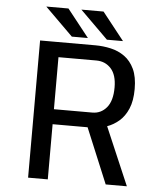

<svg xmlns="http://www.w3.org/2000/svg" viewBox="-58 -925 827 976"><g transform="rotate(5 355.0 -437.0)"><path d="M518 0 401 -281.5H222.5V0H122V-700H404Q444 -700 483 -691.2Q522 -682.5 553.5 -660Q585 -637.5 603.8 -597.8Q622.5 -558 622.5 -496Q622.5 -435.5 605.2 -395.2Q588 -355 560 -331Q532 -307 499.5 -295.5L626 0ZM222.5 -623.5V-358H418.5Q462.5 -358 491.2 -392.2Q520 -426.5 520 -495Q520 -559 490.8 -591.2Q461.5 -623.5 415.5 -623.5ZM542 -733.5H460L317.5 -874.5H430.5ZM363 -733.5H281L138.5 -874.5H251.5Z"/></g></svg>

Font: League Mono
Style: Regular
Weight: 400
Width: 6
Designer: Tyler Finck
Foundry: The League of Moveable Type / Tyler Finck
Version: Version 2.300;RELEASE